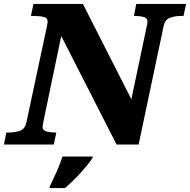

<svg xmlns="http://www.w3.org/2000/svg" viewBox="-45 -734 965 975"><path d="M-25 0 -13 -61H0Q31 -61 56.5 -70Q82 -79 89 -112L190 -585Q193 -600 195 -609Q197 -618 197 -623Q197 -643 177 -648Q157 -653 125 -653H112L125 -714H376L622 -230L698 -590Q700 -599 702 -608.5Q704 -618 704 -623Q704 -643 684.5 -648Q665 -653 641 -653H635L647 -714H900L887 -653H874Q844 -653 818.5 -644Q793 -635 786 -602L659 0H547L266 -551L177 -124Q171 -94 171 -91Q171 -72 191 -66.5Q211 -61 235 -61H241L228 0ZM210 208Q227 173 244 135Q261 97 272 61H427L423 71Q402 102 364 144Q326 186 285 221H206Z"/></svg>

Font: Noto Serif Black
Style: Italic
Weight: 900
Italic angle: -12°
Designer: Monotype Design Team
Foundry: Monotype Imaging Inc.
Version: Version 2.013